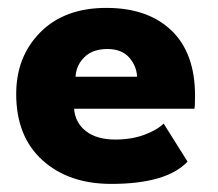

<svg xmlns="http://www.w3.org/2000/svg" viewBox="-20 -442 538 474"><path d="M163 -173.5Q165.5 -139 192.2 -118.2Q219 -97.5 264.5 -97.5Q304.5 -97.5 336.2 -109.2Q368 -121 384 -137L443 -43Q391 12 254.5 12Q149.5 12 84.8 -46.5Q20 -105 20 -210Q20 -302.5 79.8 -362.5Q139.5 -422.5 242.5 -422.5Q345 -422.5 403.2 -366.8Q461.5 -311 461.5 -205.5Q461.5 -180 460 -173.5ZM318.5 -252.5Q317 -280 298.5 -300.5Q280 -321 245 -321Q209 -321 188.5 -301Q168 -281 166.5 -252.5Z"/></svg>

Font: League Spartan
Style: Bold
Weight: 700
Foundry: The League of Moveable Type
Version: Version 2.002